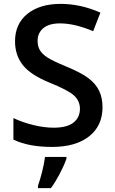

<svg xmlns="http://www.w3.org/2000/svg" viewBox="-20 -744 590 985"><path d="M505.9 -193.8Q505.9 -98.6 437 -44.4Q368.2 9.8 247.1 9.8Q126 9.8 48.8 -27.8V-138.2Q97.7 -115.2 152.6 -102.1Q207.5 -88.9 254.9 -88.9Q324.2 -88.9 357.2 -115.2Q390.1 -141.6 390.1 -186Q390.1 -226.1 359.9 -253.9Q329.6 -281.7 234.9 -319.8Q137.2 -359.4 97.2 -410.2Q57.1 -460.9 57.1 -532.2Q57.1 -621.6 120.6 -672.9Q184.1 -724.1 291 -724.1Q393.6 -724.1 495.1 -679.2L458 -584Q362.8 -624 288.1 -624Q231.4 -624 202.1 -599.4Q172.9 -574.7 172.9 -534.2Q172.9 -506.3 184.6 -486.6Q196.3 -466.8 223.1 -449.2Q250 -431.6 319.8 -402.8Q398.4 -370.1 435.1 -341.8Q471.7 -313.5 488.8 -277.8Q505.9 -242.2 505.9 -193.8ZM174.8 209Q186 177.7 196.5 135.5Q207 93.3 210.9 61H320.8V70.8Q306.6 109.9 284.2 151.9Q261.7 193.8 241.2 221.2H174.8Z"/></svg>

Font: JBL Sans
Style: Semibold
Weight: 600
Version: Version 1.10